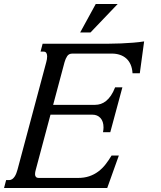

<svg xmlns="http://www.w3.org/2000/svg" viewBox="-87 -933 798 953"><path d="M384.8 -412.6Q399.4 -412.6 413.3 -417.2Q427.2 -421.9 439.9 -432.1Q452.6 -442.4 463.9 -459Q475.1 -475.6 484.4 -499.5H520.5L460.4 -276.9H424.3Q426.8 -290.5 426.8 -300.3Q426.8 -330.6 411.6 -347.2Q396.5 -363.8 371.6 -363.8H163.6L90.8 -91.3Q86.9 -78.1 86.9 -68.4Q86.9 -60.1 91.3 -54.9Q95.7 -49.8 106.9 -49.8H299.8Q331.1 -49.8 355.7 -58.1Q380.4 -66.4 400.4 -81.3Q420.4 -96.2 436.5 -116.7Q452.6 -137.2 466.8 -161.1H502.9L445.3 0H-66.9L-56.6 -39.1H-42Q-33.2 -39.1 -26.4 -43.9Q-19.5 -48.8 -14.4 -56.4Q-9.3 -64 -5.9 -73.2Q-2.4 -82.5 0 -91.3L142.6 -624.5Q144.5 -631.3 145.8 -638.9Q147 -646.5 147 -653.3Q147 -663.1 143.1 -669.9Q139.2 -676.8 128.9 -676.8H114.3L124.5 -715.8H407.2Q427.7 -715.8 455.8 -716.1Q483.9 -716.3 514.2 -717.5Q544.4 -718.8 574.5 -721.2Q604.5 -723.6 628.4 -727.5L606.9 -569.3H570.8Q569.3 -594.2 561.3 -612.5Q553.2 -630.9 539.8 -642.8Q526.4 -654.8 508.1 -660.9Q489.7 -667 468.8 -667H272.5Q254.9 -667 246.6 -654.5Q238.3 -642.1 233.4 -624.5L176.8 -412.6ZM388.2 -913.1H497.1L362.3 -772H311Z"/></svg>

Font: Arian Grqi
Style: Italic
Weight: 400
Italic angle: -15°
Designer: Ruben Hakobyan (Tarumian)
Foundry: Ruben Hakobyan (Tarumian)
Version: Version 1.002